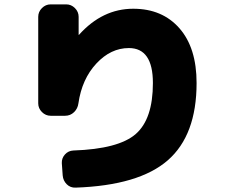

<svg xmlns="http://www.w3.org/2000/svg" viewBox="-20 -790 1040 879"><path d="M590 -750Q723 -750 801.5 -660.5Q880 -571 880 -410Q880 -171 748 -56Q616 59 326 69Q302 70 285.5 53.5Q269 37 267 13L263 -43Q262 -66 277.5 -83Q293 -100 316 -101Q523 -108 601.5 -176.5Q680 -245 680 -410Q680 -570 570 -570Q487 -570 421 -499Q355 -428 339 -317Q336 -293 319 -276.5Q302 -260 278 -260H212Q189 -260 172 -277Q155 -294 155 -317V-713Q155 -736 172 -753Q189 -770 212 -770H283Q306 -770 323 -753Q340 -736 340 -713V-630L342 -631Q449 -750 590 -750Z"/></svg>

Font: Rounded Mplus 1c Black
Style: Regular
Weight: 900
Version: Version 1.059.20150529